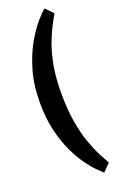

<svg xmlns="http://www.w3.org/2000/svg" viewBox="-172 -752 617 996"><g transform="rotate(-20 136.0 -254.0)"><path d="M219 199Q209 191 187 169Q165 147 138.5 110.5Q112 74 87 21.5Q62 -31 45.5 -99.5Q29 -168 29 -254Q29 -354 52.5 -433Q76 -512 109.5 -569.5Q143 -627 174 -662Q205 -697 219 -707L259 -666Q246 -644 227.5 -608.5Q209 -573 191 -524Q173 -475 161.5 -410.5Q150 -346 150 -264Q150 -175 161.5 -106.5Q173 -38 191 13Q209 64 227.5 99.5Q246 135 259 158Z"/></g></svg>

Font: Rasa
Style: Bold
Weight: 700
Designer: Anna Giedrys (Yrsa+Rasa design), David Brezina (Yrsa art-direction, Rasa art-direction, design)
Foundry: Rosetta Type Foundry
Version: Version 2.004